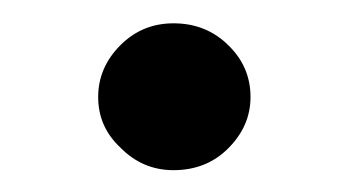

<svg xmlns="http://www.w3.org/2000/svg" viewBox="-20 -143 302 168"><path d="M131.8 -122.6Q161.1 -122.6 180.7 -102.5Q199.2 -84 199.2 -58.1Q199.2 -32.7 179.7 -13.2Q160.6 5.9 131.8 5.9Q104.5 5.9 85 -14.2Q65.9 -32.2 65.9 -58.1Q65.9 -84 85.4 -103.5Q104.5 -122.6 131.8 -122.6Z"/></svg>

Font: DYmingA
Style: SemiBold
Weight: 400
Designer: Ichiten Fonts Project, New YuGong
Version: Version 1.00;July 13, 2021;FontCreator 13.0.0.2613 64-bit